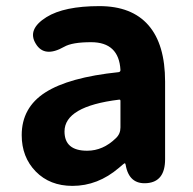

<svg xmlns="http://www.w3.org/2000/svg" viewBox="-20 -594 631 628"><path d="M217 14Q143 14 97 -33Q51 -80 51 -152Q51 -242 128 -291.5Q205 -341 368 -358Q374 -359 374 -365Q369 -456 278 -456Q216 -456 190 -441Q125 -404 97 -451Q68 -498 132 -538Q190 -574 305 -574Q411 -574 465.5 -511.5Q520 -449 520 -327V-73Q520 0 461 5Q402 10 391 -55Q390 -60 388 -60Q386 -60 369 -45Q300 14 217 14ZM265 -101Q317 -101 359 -142Q374 -156 374 -177V-264Q374 -269 369 -268Q191 -246 191 -164Q191 -101 265 -101Z"/></svg>

Font: Resource Han Rounded JP
Style: Bold
Weight: 700
Designer: Cyano Hao (round all glyphs); Ryoko NISHIZUKA 西塚涼子 (kana, bopomofo & ideographs); Paul D. Hunt (Latin, Greek & Cyrillic)
Foundry: Cyano Hao
Version: 0.990